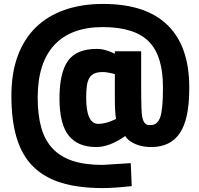

<svg xmlns="http://www.w3.org/2000/svg" viewBox="-20 -749 1013 978"><path d="M944 -305V-297Q944 -142 896 -71Q848 0 751 0Q680 0 635 -36Q630 -40 626 -45Q622 -50 618 -56Q538 0 470 0Q376 0 329.5 -59Q283 -118 283 -248Q283 -379 326.5 -439.5Q370 -500 474 -500Q510 -500 550 -482L565 -475V-488H699V-309Q699 -171 705 -151Q710 -130 717 -123Q723 -115 730 -113.5Q737 -112 749 -112Q781 -112 796 -151Q810 -191 810 -297V-306Q810 -466 737 -538.5Q664 -611 503 -611Q342 -611 257 -520Q172 -429 172 -252Q172 -164 190 -99.5Q208 -35 248 7.5Q288 50 350.5 70.5Q413 91 503 91L646 82L651 199Q606 204 569 206.5Q532 209 503 209Q380 209 292 182Q204 155 147.5 98Q91 41 64.5 -48Q38 -137 38 -261Q38 -377 70.5 -464.5Q103 -552 163.5 -610.5Q224 -669 310.5 -699Q397 -729 505 -729Q723 -729 833.5 -621Q944 -513 944 -305ZM481 -118Q520 -118 571 -143Q565 -179 565 -249V-372Q525 -382 504 -382Q478 -382 461.5 -375Q445 -368 435.5 -352.5Q426 -337 422.5 -312Q419 -287 419 -251Q419 -118 481 -118Z"/></svg>

Font: Sunflower
Style: Bold
Weight: 700
Designer: JIKJI
Foundry: JIKJI
Version: Version 1.00